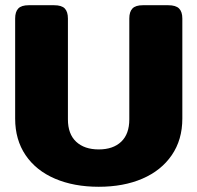

<svg xmlns="http://www.w3.org/2000/svg" viewBox="-20 -700 756 735"><path d="M38 -246V-629Q38 -655 50 -667.5Q62 -680 90 -680H187Q216 -680 228 -667.5Q240 -655 240 -629V-243Q240 -187 271.5 -157.5Q303 -128 358 -128Q413 -128 444 -157.5Q475 -187 475 -243V-629Q475 -655 487 -667.5Q499 -680 527 -680H624Q653 -680 665.5 -667.5Q678 -655 678 -629V-246Q678 -165 637.5 -106Q597 -47 525 -16Q453 15 358 15Q263 15 190.5 -16Q118 -47 78 -106Q38 -165 38 -246Z"/></svg>

Font: Mitr SemiBold
Style: Regular
Weight: 600
Designer: Thanarat Vachiruckul
Foundry: Cadson Demak
Version: Version 1.002